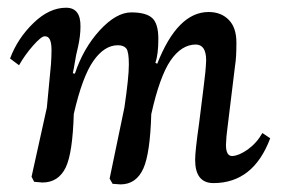

<svg xmlns="http://www.w3.org/2000/svg" viewBox="-20 -466 736 502"><path d="M386.2 -301.8 391.1 -299.3Q444.3 -434.6 525.4 -434.6Q558.6 -434.6 578.6 -413.6Q598.1 -393.6 598.1 -354.5Q598.1 -314.5 594.7 -295.4L573.7 -123.5Q571.8 -110.8 570.8 -87.4Q570.8 -57.1 587.9 -58.1Q605 -59.1 627.9 -75.2Q651.4 -92.3 666 -118.2L686.5 -104.5Q642.6 12.7 538.1 12.7Q490.2 12.7 490.2 -48.3Q490.2 -71.3 500.5 -143.1L511.7 -232.9Q518.1 -280.8 519 -308.1Q519 -349.1 492.2 -349.6Q454.6 -349.6 425.8 -307.6Q397.5 -266.1 375.5 -167.5Q372.6 -65.9 355 -25.9Q336.4 16.1 294.9 16.1Q293.5 16.1 274.4 14.6L266.6 1L305.2 -184.6Q316.9 -263.7 316.9 -297.4Q316.9 -331.1 310.1 -339.4Q303.2 -347.7 288.1 -347.7Q252.9 -347.7 224.1 -306.6Q195.3 -265.6 172.9 -168Q169.9 -65.9 151.9 -28.3Q132.8 11.2 90.8 11.2Q87.4 11.2 69.3 9.3L62.5 -3.9L102.5 -184.6L113.3 -298.3Q114.7 -318.8 114.7 -335Q114.7 -353.5 110.4 -362.5Q106 -371.6 96.7 -371.1Q87.9 -371.1 66.4 -346.7Q44.9 -322.3 29.8 -295.4L6.3 -313Q25.9 -365.7 67.9 -406.2Q108.9 -445.8 152.8 -445.8Q191.4 -445.8 190.4 -396Q190.4 -372.6 184.1 -343.8Q178.7 -322.8 175.3 -300.8Q174.3 -294.4 173.1 -287.8Q171.9 -281.2 171.1 -278.3Q170.4 -275.4 170.4 -274.4L175.8 -273.4Q197.8 -339.8 241.2 -387.2Q284.2 -433.6 323.2 -433.6Q361.8 -433.6 377.9 -418.9Q394 -404.3 394 -364.3Q394 -323.7 386.2 -301.8Z"/></svg>

Font: Neuton Cursive
Style: Regular
Weight: 500
Designer: Brian M Zick
Version: Version 1.43